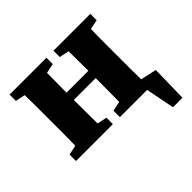

<svg xmlns="http://www.w3.org/2000/svg" viewBox="-156 -657 987 987"><g transform="rotate(-45 338.0 -163.0)"><path d="M348 -437V-483H616V-437L563 -426Q562 -389 562 -347Q562 -305 562 -273V-210Q562 -179 562 -137.5Q562 -96 563 -60L650 -41L646 157H577L546 0H348V-47L401 -58Q401 -94 401.5 -139Q402 -184 402 -230H243Q243 -184 243.5 -139Q244 -94 244 -58L297 -47V0H29V-47L82 -58Q83 -94 83 -136Q83 -178 83 -210V-273Q83 -305 83 -347Q83 -389 82 -426L29 -437V-483H297V-437L244 -426Q244 -392 243.5 -353.5Q243 -315 243 -283H402Q402 -315 401.5 -353.5Q401 -392 401 -426Z"/></g></svg>

Font: Source Serif 4
Style: Bold
Weight: 700
Designer: Frank Grießhammer
Foundry: Adobe
Version: Version 4.005;hotconv 1.1.0;makeotfexe 2.6.0